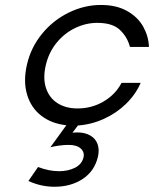

<svg xmlns="http://www.w3.org/2000/svg" viewBox="-20 -480 609 759"><path d="M92.3 235.4 130.4 180.2Q173.8 196.8 213.4 196.8Q249 196.8 276.4 183.1Q303.7 169.4 310.1 142.1Q314.9 121.6 299.3 107.2Q283.7 92.8 251 92.8Q233.4 92.8 213.9 95.5Q194.3 98.1 179.2 102.1L242.2 15.1Q184.1 8.8 143.6 -22.2Q103 -53.2 87.2 -105.5Q71.3 -157.7 86.4 -224.1Q102.1 -292.5 146 -346.2Q189.9 -399.9 251.7 -430.2Q313.5 -460.4 378.9 -460.4Q440.9 -460.4 483.4 -436Q525.9 -411.6 546.6 -373.8Q567.4 -335.9 568.8 -294.4H493.7Q483.9 -333 454.6 -361.3Q425.3 -389.6 364.7 -389.6Q319.3 -389.6 276.9 -369.1Q234.4 -348.6 203.6 -310.8Q172.9 -272.9 161.1 -222.7Q148.9 -170.9 161.9 -131.8Q174.8 -92.8 207.5 -72Q240.2 -51.3 286.6 -51.3Q342.8 -51.3 389.6 -78.9Q436.5 -106.4 460.4 -152.3H536.1Q516.1 -106.4 478.3 -69.6Q440.4 -32.7 391.1 -10.3Q341.8 12.2 288.1 16.1L266.6 44.4Q280.3 43.5 286.1 43.5Q315.9 43.5 336.9 55.7Q357.9 67.9 365.7 89.6Q373.5 111.3 367.2 139.2Q354 196.3 307.1 227.3Q260.3 258.3 195.3 258.3Q142.1 258.3 92.3 235.4Z"/></svg>

Font: Glacial Indifference
Style: Italic
Weight: 400
Designer: Alfredo Marco Pradil
Foundry: Alfredo Marco Pradil
Version: Version 1.312